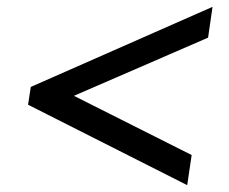

<svg xmlns="http://www.w3.org/2000/svg" viewBox="-20 -529 670 561"><path d="M70 -275 601 -509 588 -419 196 -249 540 -76 527 12 62 -223Z"/></svg>

Font: Rosario
Style: Italic
Weight: 400
Italic angle: -8.05°
Designer: Hector Gatti
Foundry: Omnibus Type
Version: Version 1.201